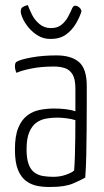

<svg xmlns="http://www.w3.org/2000/svg" viewBox="-20 -729 412 759"><path d="M183 10Q156 11 130.5 6.5Q105 2 84.5 -12.5Q64 -27 51.5 -56.5Q39 -86 39 -138Q39 -191 52 -223Q65 -255 87 -272Q109 -289 137 -294.5Q165 -300 194 -300Q216 -300 238.5 -297.5Q261 -295 278 -289Q278 -289 278 -306Q278 -323 278 -344.5Q278 -366 278 -380Q278 -416 267 -434.5Q256 -453 237 -459.5Q218 -466 193 -466Q143 -466 103.5 -458Q64 -450 45 -441Q42 -448 40.5 -454.5Q39 -461 39 -467Q39 -473 40.5 -478Q42 -483 46 -485Q61 -494 105 -502Q149 -510 203 -510Q262 -510 292.5 -483.5Q323 -457 323 -389V-327Q323 -270 322.5 -216Q322 -162 321 -114Q320 -66 317 -27Q302 -18 269.5 -4Q237 10 183 10ZM191 -30Q218 -30 241.5 -38.5Q265 -47 273 -55Q275 -78 276 -111.5Q277 -145 277.5 -182.5Q278 -220 278 -254Q263 -259 242.5 -261.5Q222 -264 206 -264Q183 -264 161.5 -260Q140 -256 123 -243.5Q106 -231 95.5 -206Q85 -181 85 -139Q85 -101 93.5 -79Q102 -57 117 -46.5Q132 -36 151 -33Q170 -30 191 -30ZM180 -575Q152 -575 130.5 -588Q109 -601 93.5 -619.5Q78 -638 70 -656Q62 -674 62 -684Q62 -696 69.5 -701Q77 -706 90 -709Q96 -692 106.5 -671Q117 -650 136 -634Q155 -618 181 -618Q207 -618 223 -631Q239 -644 249 -662.5Q259 -681 266 -698Q271 -707 278.5 -706.5Q286 -706 293.5 -699.5Q301 -693 302 -684Q295 -661 280 -635.5Q265 -610 241 -592.5Q217 -575 180 -575Z"/></svg>

Font: Yanone Kaffeesatz Light
Style: Regular
Weight: 300
Designer: Yanone (Cyrillic: Daniel Pouzeot, Huerta Tipografica, and Cyreal)
Foundry: Yanone
Version: Version 2.003